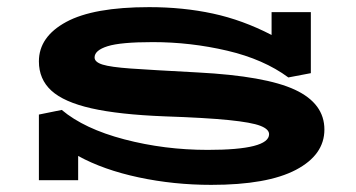

<svg xmlns="http://www.w3.org/2000/svg" viewBox="-20 -505 998 538"><path d="M889 -142Q889 -71 809 -29Q729 13 572 13Q467 13 368.5 -8Q270 -29 199 -68V0H89V-184L153 -197Q216 -144 328.5 -114.5Q441 -85 562 -85Q734 -85 734 -129Q734 -143 709.5 -152.5Q685 -162 621.5 -168.5Q558 -175 441 -179Q313 -184 236 -201.5Q159 -219 124 -251Q89 -283 89 -333Q89 -402 165.5 -443.5Q242 -485 398 -485Q493 -485 576.5 -467Q660 -449 741 -407V-471H851V-300L788 -288Q719 -339 616.5 -363Q514 -387 408 -387Q318 -387 281.5 -375.5Q245 -364 245 -344Q245 -331 267.5 -324Q290 -317 346 -313Q402 -309 534 -302Q724 -292 806.5 -253.5Q889 -215 889 -142Z"/></svg>

Font: BioRhyme Expanded ExtraBold
Style: Regular
Weight: 800
Width: 7
Designer: Aoife Mooney
Foundry: Aoife Mooney Type
Version: Version 1.000